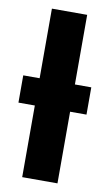

<svg xmlns="http://www.w3.org/2000/svg" viewBox="-81 -730 440 772"><g transform="rotate(10 139.0 -344.0)"><path d="M0 -403.8H66.9V-688H210.9V-403.8H277.8V-292.5H210.9V0H66.9V-292.5H0Z"/></g></svg>

Font: Liberation Sans
Style: Bold
Weight: 700
Designer: Steve Matteson
Foundry: Ascender Corporation
Version: Version 2.1.5